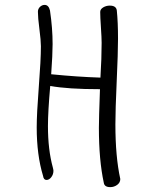

<svg xmlns="http://www.w3.org/2000/svg" viewBox="-20 -728 641 784"><path d="M395 -553.2Q395 -574.2 392.1 -616.2Q389.2 -658.2 389.2 -679.2Q389.2 -690.4 401.4 -697.8Q413.6 -705.1 428.2 -705.1Q454.6 -705.1 457 -685.1Q461.9 -637.2 461.9 -569.8Q461.9 -511.7 456.5 -395.3Q451.2 -278.8 451.2 -220.2Q451.2 -87.9 471.2 2.9Q471.2 17.6 458.5 26.9Q445.8 36.1 430.2 36.1Q406.2 36.1 403.8 18.1Q383.8 -74.2 383.8 -206.1Q383.8 -244.1 388.2 -363.8Q257.3 -363.8 185.1 -377Q175.8 -272 175.8 -212.9Q175.8 -116.7 195.8 -43.9Q198.2 -34.2 198.2 -30.8Q198.2 -16.1 189.5 -4.6Q180.7 6.8 169.9 6.8Q158.2 6.8 155.8 -9.8Q129.9 -95.2 129.9 -208Q129.9 -262.7 138.4 -373Q147 -483.4 147 -539.1Q147 -562.5 140.9 -609.4Q134.8 -656.2 134.8 -680.2Q134.8 -691.9 143.3 -700Q151.9 -708 162.1 -708Q178.7 -708 184.1 -685.1Q194.8 -612.8 194.8 -547.9Q194.8 -504.9 189 -424.8Q295.9 -414.1 390.1 -411.1Q395 -490.7 395 -553.2Z"/></svg>

Font: Zhizn
Style: Regular
Weight: 400
Designer: Peter Zharnov
Foundry: Peter Zharnov
Version: Version 1.000